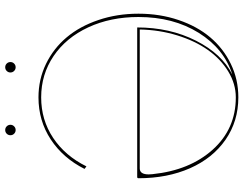

<svg xmlns="http://www.w3.org/2000/svg" viewBox="-119 -811 933 735"><g transform="rotate(-90 347.5 -443.5)"><path d="M203.1 -856Q197.3 -861.8 197.3 -870.1Q197.3 -878.4 203.1 -884.3Q209 -890.1 217.3 -890.1Q225.6 -890.1 231.4 -884.3Q237.3 -878.4 237.3 -870.1Q237.3 -861.8 231.4 -856Q225.6 -850.1 217.3 -850.1Q209 -850.1 203.1 -856ZM443.4 -856Q437.5 -861.8 437.5 -870.1Q437.5 -878.4 443.4 -884.3Q449.2 -890.1 457.5 -890.1Q465.8 -890.1 471.7 -884.3Q477.5 -878.4 477.5 -870.1Q477.5 -861.8 471.7 -856Q465.8 -850.1 457.5 -850.1Q449.2 -850.1 443.4 -856ZM429.2 -20.5Q528.8 -52.2 589.4 -149.4Q649.9 -246.6 649.9 -379.9Q649.9 -486.8 610.4 -572Q570.8 -657.2 500.5 -704.8Q430.2 -752.4 342.3 -752.4Q255.9 -752.4 187 -706.5Q118.2 -660.6 78.1 -579.1L68.4 -586.4Q109.9 -668.9 181.4 -715.8Q252.9 -762.7 342.3 -762.7Q411.1 -762.7 470.5 -733.9Q529.8 -705.1 572 -654.8Q614.3 -604.5 638.4 -533.2Q662.6 -461.9 662.6 -379.9Q662.6 -297.9 638.4 -226.6Q614.3 -155.3 572 -105.2Q529.8 -55.2 470.5 -26.4Q411.1 2.4 342.3 2.4Q251 2.4 180.2 -46.6Q109.4 -95.7 71 -182.6Q32.7 -269.5 32.7 -379.9Q32.7 -384.8 37.6 -384.8H609.9Q609.9 -259.8 559.3 -159.9Q508.8 -60.1 429.2 -20.5ZM602.1 -375H70.3Q47.4 -375 47.4 -340.8Q47.4 -337.9 47.9 -332.3Q48.3 -326.7 48.3 -326.2Q63 -183.6 142.3 -95.5Q221.7 -7.3 342.3 -7.3Q394 -7.3 441.7 -36.4Q489.3 -65.4 523.9 -114.5Q558.6 -163.6 579.6 -231.7Q600.6 -299.8 602.1 -375Z"/></g></svg>

Font: ZnikomitNo25
Style: Regular
Weight: 100
Designer: gluk
Foundry: gluk
Version: Version 0.56